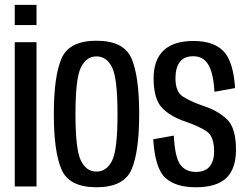

<svg xmlns="http://www.w3.org/2000/svg" viewBox="-20 -771 1027 794"><path d="M41 0H131V-596.5H41ZM41 -751V-667.3H131V-751Z M378.8 3.4Q492.2 3.4 523.9 -70.1Q555.6 -143.5 555.6 -299.3Q555.6 -455.7 523.9 -529.1Q492.2 -602.6 378.8 -602.6Q266.2 -602.6 234.4 -529.1Q202.6 -455.7 202.6 -299.3Q202.6 -143.5 234.4 -70.1Q266.2 3.4 378.8 3.4ZM378.8 -61.4Q337.1 -61.4 314.6 -106.7Q292.1 -152.1 292.1 -299.1Q292.1 -446.5 314.6 -492.1Q337.1 -537.8 378.8 -537.8Q421.3 -537.8 443.6 -492.1Q466 -446.5 466 -299.1Q466 -152.1 443.6 -106.7Q421.3 -61.4 378.8 -61.4Z M789.4 3.4Q875.1 3.4 915.5 -34.5Q955.9 -72.4 955.9 -151.8Q955.9 -242.5 918 -278.4Q880 -314.2 818.1 -334Q763.8 -353.2 734.7 -372.7Q705.6 -392.1 705.6 -448.4Q705.6 -489.6 723.1 -514Q740.7 -538.4 779.6 -538.4Q820.8 -538.4 841.8 -503Q862.7 -467.6 866.9 -391.4L952.2 -406.7Q944.9 -517.9 903.8 -559.7Q862.8 -601.6 780.2 -601.6Q697.5 -601.6 656.3 -562.2Q615.2 -522.7 615.2 -447.8Q615.2 -362.8 649.2 -326.1Q683.2 -289.5 747.2 -268.1Q802.8 -249 834.2 -228.1Q865.5 -207.3 865.5 -144Q865.5 -106.2 847.3 -83.1Q829.2 -60 789.8 -60Q747 -60 725 -91.1Q703.1 -122.3 698.9 -210.3L613.6 -195Q621.3 -74.1 663.9 -35.4Q706.6 3.4 789.4 3.4Z"/></svg>

Font: Anybody Thin Condensed
Style: Regular
Weight: 100
Width: 3
Version: Version 1.113;gftools[0.9.25]